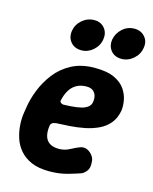

<svg xmlns="http://www.w3.org/2000/svg" viewBox="-114 -821 730 914"><g transform="rotate(15 250.5 -364.5)"><path d="M217 16Q164 16 128.5 0.5Q93 -15 71 -41Q49 -67 39 -98.5Q29 -130 27 -163Q25 -196 30 -225L34 -250Q40 -291 58 -337Q76 -383 107.5 -424Q139 -465 187 -490.5Q235 -516 301 -516Q362 -516 398 -499Q434 -482 451.5 -455.5Q469 -429 473.5 -401.5Q478 -374 475 -352Q468 -313 447 -288Q426 -263 395 -248.5Q364 -234 328.5 -227Q293 -220 257 -217.5Q221 -215 191 -214Q176 -212 170 -207Q164 -202 163 -193Q159 -165 164.5 -144Q170 -123 187 -111Q204 -99 235 -99Q262 -99 288 -113Q314 -127 331 -133Q349 -139 364.5 -132Q380 -125 391 -110.5Q402 -96 402 -80Q405 -50 393 -35Q381 -20 369 -15Q350 -8 308.5 4Q267 16 217 16ZM202 -308Q275 -310 303 -322Q331 -334 334 -357Q337 -375 332.5 -389Q328 -403 316.5 -411.5Q305 -420 286 -420Q256 -420 235 -407.5Q214 -395 201.5 -373Q189 -351 183 -322Q183 -316 189 -312Q195 -308 202 -308ZM216 -580Q182 -580 163 -602.5Q144 -625 149 -658Q154 -690 180 -712.5Q206 -735 240 -735Q272 -735 290.5 -712.5Q309 -690 304 -658Q299 -625 273.5 -602.5Q248 -580 216 -580ZM411 -590Q377 -590 358.5 -612.5Q340 -635 345 -668Q351 -700 376 -722.5Q401 -745 435 -745Q467 -745 486.5 -722.5Q506 -700 500 -668Q495 -635 469 -612.5Q443 -590 411 -590Z"/></g></svg>

Font: Winky Sans SemiBold
Style: Italic
Weight: 600
Italic angle: -8.97852°
Designer: Simon Atzbach
Foundry: typofactur
Version: Version 1.205